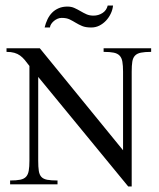

<svg xmlns="http://www.w3.org/2000/svg" viewBox="-20 -676 584 704"><path d="M534.2 -485.8Q510.7 -485.8 496.6 -482.9Q482.4 -480 474.9 -471.9Q467.3 -463.9 465.1 -449.7Q462.9 -435.5 462.9 -413.1V7.8H450.2L120.1 -394V-86.9Q120.1 -63.5 122.3 -49.3Q124.5 -35.2 131.8 -27.3Q139.2 -19.5 153.3 -16.8Q167.5 -14.2 190.9 -14.2V0H17.1V-14.2Q40.5 -14.2 54.4 -17.1Q68.4 -20 75.7 -28.1Q83 -36.1 85.4 -50.3Q87.9 -64.5 87.9 -86.9V-434.1Q78.6 -446.8 70.6 -456.3Q62.5 -465.8 53.5 -472.4Q44.4 -479 32.5 -482.4Q20.5 -485.8 3.9 -485.8V-499H126L431.2 -125V-413.1Q431.2 -435.5 428.7 -449.7Q426.3 -463.9 418.7 -471.9Q411.1 -480 397.2 -482.9Q383.3 -485.8 359.9 -485.8V-499H534.2ZM394.5 -655.8Q393.1 -640.6 386.2 -626.2Q379.4 -611.8 368.7 -600.3Q357.9 -588.9 344.2 -582Q330.6 -575.2 314.5 -575.2Q293.9 -575.2 281.2 -580.6Q268.6 -585.9 257.8 -592.5Q247.1 -599.1 235.6 -604.7Q224.1 -610.4 206.1 -610.4Q198.2 -610.4 190.9 -607.2Q183.6 -604 177.7 -599.1Q171.9 -594.2 167.7 -587.9Q163.6 -581.5 163.1 -575.2H143.6Q147.5 -591.3 154.3 -605.5Q161.1 -619.6 171.4 -629.9Q181.6 -640.1 195.6 -646Q209.5 -651.9 227.1 -651.9Q241.7 -651.9 252.9 -646.7Q264.2 -641.6 274.9 -635.3Q285.6 -628.9 296.9 -623.8Q308.1 -618.7 322.8 -618.7Q340.8 -618.7 355.7 -628.2Q370.6 -637.7 375 -655.8Z"/></svg>

Font: Scheherazade
Style: Regular
Weight: 400
Designer: SIL International
Foundry: SIL International
Version: Version 2.100 (build 932/914)